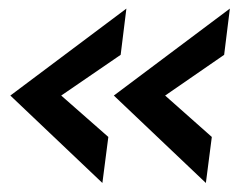

<svg xmlns="http://www.w3.org/2000/svg" viewBox="-20 -470 542 436"><path d="M238.5 -253 502 -450.5 489 -345.5 355 -253 461 -159 447.5 -54.5ZM3.5 -253 267 -450.5 254 -345.5 119 -253 226 -159 212.5 -54.5Z"/></svg>

Font: HK Grotesk Medium
Style: Italic
Weight: 500
Italic angle: -8°
Designer: Alfredo Marco Pradil
Foundry: Hanken Design Co.
Version: Version 3.004